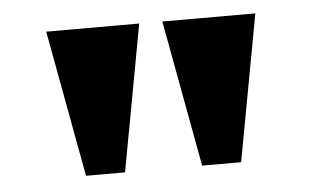

<svg xmlns="http://www.w3.org/2000/svg" viewBox="-34 -760 650 397"><g transform="rotate(-5 291.0 -562.0)"><path d="M130 -410H211L267 -714H74ZM371 -410H452L508 -714H315Z"/></g></svg>

Font: Noto Serif Thai Black
Style: Regular
Weight: 900
Designer: Monotype Design Team
Foundry: Monotype Imaging Inc.
Version: Version 2.002